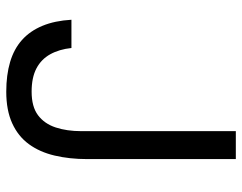

<svg xmlns="http://www.w3.org/2000/svg" viewBox="-98 -648 755 598"><g transform="rotate(90 279.0 -349.5)"><path d="M266 8Q214 8 173.5 -4Q133 -16 105 -41Q77 -66 61 -104.5Q45 -143 42 -195H130Q134 -157 149.5 -129Q165 -101 193.5 -86Q222 -71 266 -71Q313 -71 339.5 -91Q366 -111 377.5 -146Q389 -181 389 -226V-707H476V-244Q476 -189 465 -142.5Q454 -96 429.5 -62.5Q405 -29 364.5 -10.5Q324 8 266 8Z"/></g></svg>

Font: Onest
Style: Regular
Weight: 400
Designer: Dmitri Voloshin, Andrey Kudryavtsev
Foundry: Dmitri Voloshin, Andrey Kudryavtsev
Version: Version 1.000;gftools[0.9.33]